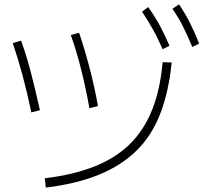

<svg xmlns="http://www.w3.org/2000/svg" viewBox="-20 -871 923 871"><path d="M183.3 -62.2Q312.2 -77.8 407.8 -115.6Q503.3 -153.3 567.8 -216.1Q632.2 -278.9 669.4 -371.1Q706.7 -463.3 717.8 -588.9L758.9 -587.8Q745.6 -454.4 706.7 -354.4Q667.8 -254.4 598.3 -186.7Q528.9 -118.9 427.2 -77.8Q325.6 -36.7 187.8 -20ZM122.2 -361.1Q103.3 -451.1 82.2 -529.4Q61.1 -607.8 37.8 -675.6L75.6 -686.7Q100 -620 120.6 -540.6Q141.1 -461.1 161.1 -371.1ZM385.6 -380Q370 -467.8 348.9 -552.8Q327.8 -637.8 301.1 -712.2L338.9 -722.2Q364.4 -646.7 386.7 -561.7Q408.9 -476.7 424.4 -390ZM717.8 -647.8Q694.4 -701.1 671.7 -741.1Q648.9 -781.1 624.4 -817.8L652.2 -838.9Q681.1 -798.9 704.4 -756.1Q727.8 -713.3 748.9 -663.3ZM852.2 -657.8Q830 -712.2 808.9 -753.3Q787.8 -794.4 762.2 -831.1L792.2 -851.1Q820 -810 841.7 -767.2Q863.3 -724.4 883.3 -673.3Z"/></svg>

Font: Paperlogy 2 ExtraLight
Style: Regular
Weight: 250
Designer: redesigned by Lee Juim, glyphs from Gmarket Sans & Montserrat
Foundry: PT&
Version: Version 1.001